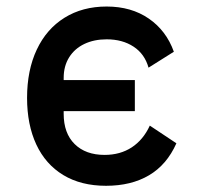

<svg xmlns="http://www.w3.org/2000/svg" viewBox="-20 -572 640 603"><path d="M65 -264.5Q65 -351.5 95.5 -416.2Q126 -481 182.5 -516.2Q239 -551.5 315 -551.5Q392.5 -551.5 447.5 -513.5Q502.5 -475.5 526 -409.5L446.5 -359.5Q434.5 -402.5 399.5 -425.5Q364.5 -448.5 315 -448.5Q275.5 -448.5 245 -434Q214.5 -419.5 197.2 -392Q180 -364.5 180 -327.5V-320.5H403.5V-223H180V-214.5Q180 -153.5 214.5 -119.5Q249 -85.5 308.5 -85.5Q357.5 -85.5 393.8 -109.2Q430 -133 450.5 -177.5L534 -122Q504 -54.5 448 -21.5Q392 11.5 313 11.5Q234.5 11.5 178.8 -22.2Q123 -56 94 -118.2Q65 -180.5 65 -264.5Z"/></svg>

Font: JuliaMono
Style: Bold
Weight: 700
Monospace: yes
Designer: cormullion
Foundry: corm
Version: Version 0.055; ttfautohint (v1.8.4)